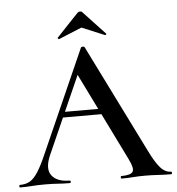

<svg xmlns="http://www.w3.org/2000/svg" viewBox="-61 -852 831 903"><g transform="rotate(-5 354.5 -400.0)"><path d="M216 -310 231 -336H437L444 -310ZM711 -12Q715 -12 715 -6Q715 0 711 0Q681 0 649.5 -2Q618 -4 589 -4Q556 -4 531.5 -2Q507 0 477 0Q473 0 473 -6Q473 -12 477 -12Q522 -12 531 -28Q540 -44 516 -91L307 -516L348 -583L150 -137Q124 -76 148.5 -44Q173 -12 232 -12Q237 -12 237 -6Q237 0 232 0Q202 0 177 -2Q152 -4 114 -4Q76 -4 53.5 -2Q31 0 -2 0Q-6 0 -6 -6Q-6 -12 -2 -12Q25 -12 44.5 -23Q64 -34 83 -63.5Q102 -93 125 -146L340 -631Q342 -634 349 -634Q356 -634 357 -631L602 -137Q625 -89 643 -61.5Q661 -34 677 -23Q693 -12 711 -12ZM235 -686 338 -795Q343 -800 350 -800Q357 -800 361 -795L463 -686Q466 -685 463 -681.5Q460 -678 458 -679L350 -724L241 -679Q240 -678 236.5 -681.5Q233 -685 235 -686Z"/></g></svg>

Font: Cormorant SemiBold
Style: Regular
Weight: 600
Designer: Christian Thalmann (Catharsis Fonts)
Foundry: Catharsis Fonts
Version: Version 4.000